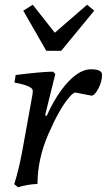

<svg xmlns="http://www.w3.org/2000/svg" viewBox="-20 -780 450 809"><path d="M238 -566H175L78 -735L118 -760L211 -642L347 -760L377 -735ZM365 -377 298 -390Q288 -390 270 -368Q230 -321 184 -215.5Q138 -110 138 -5Q93 -3 56 9L40 -4Q58 -60 73 -139L116 -377Q118 -387 118 -398Q118 -418 41 -432L46 -464Q159 -478 204 -478L213 -468L170 -294L177 -292Q203 -351 236 -397Q302 -488 364 -488Q410 -488 410 -465Q410 -437 394.5 -407Q379 -377 365 -377Z"/></svg>

Font: Poly
Style: Italic
Weight: 400
Italic angle: -10°
Designer: Nicolas Silva
Foundry: Jose Nicolas Silva Schwarzenberg
Version: Version 1.003